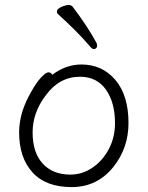

<svg xmlns="http://www.w3.org/2000/svg" viewBox="-20 -747 602 783"><path d="M376 -557Q372 -547 363 -547Q360 -547 356.5 -548.5Q353 -550 338 -568Q295 -618 216 -690Q212 -694 212 -699Q212 -702 213 -705Q217 -714 238 -722Q253 -727 261 -727Q264 -727 266 -726Q273 -724 276 -720Q339 -637 374 -571Q376 -566 376 -562Q376 -560 376 -557ZM193 -442Q249 -484 312 -484Q397 -484 450.5 -421Q504 -358 504 -245Q504 -144 443 -67Q377 16 272 16Q167 16 112.5 -44Q58 -104 58 -207Q58 -289 108 -374Q128 -410 147.5 -431Q167 -452 177.5 -452Q188 -452 193 -442ZM267 -35Q316 -35 357.5 -63.5Q399 -92 424 -139.5Q449 -187 449 -245Q449 -329 412 -381.5Q375 -434 306 -434Q223 -434 168 -360Q113 -289 113 -207Q113 -125 154 -80Q195 -35 267 -35Z"/></svg>

Font: ToneOZ-Pinyin-WenKai-Light
Style: Light
Weight: 300
Designer: Fontworks Inc.
Foundry: ToneOZ
Version: Version 0.240331